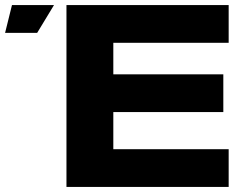

<svg xmlns="http://www.w3.org/2000/svg" viewBox="-238 -734 942 754"><path d="M639 -294H207V-148H660V0H23V-714H660V-566H207V-442H639ZM-191 -714H-26L-92 -605H-218Z"/></svg>

Font: Non Bureau Extended
Style: Bold
Weight: 700
Width: 7
Designer: Jona Saucedo
Foundry: Non Foundry
Version: Version 1.000; ttfautohint (v1.8.4)